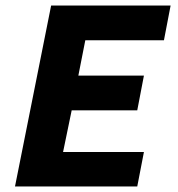

<svg xmlns="http://www.w3.org/2000/svg" viewBox="-20 -671 640 691"><path d="M34 0 164 -651H594L570 -526H287L262 -399H498L474 -274H238L207 -124H498L474 0Z"/></svg>

Font: Source Code Pro ExtraBold
Style: Italic
Weight: 800
Italic angle: -11°
Monospace: yes
Designer: Paul D. Hunt, Teo Tuominen
Foundry: Adobe Systems Incorporated
Version: Version 1.016;hotconv 1.0.116;makeotfexe 2.5.65601